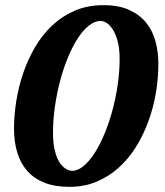

<svg xmlns="http://www.w3.org/2000/svg" viewBox="-20 -707 638 743"><path d="M442.9 -478Q442.9 -520 435.1 -548.3Q427.2 -576.7 415.8 -594Q404.3 -611.3 391.8 -618.7Q379.4 -626 370.1 -626Q346.2 -626 323 -607.2Q299.8 -588.4 279.3 -556.2Q258.8 -523.9 241.5 -481.2Q224.1 -438.5 211.7 -390.4Q199.2 -342.3 192.1 -291.7Q185.1 -241.2 185.1 -193.8Q185.1 -159.2 189.9 -134.8Q194.8 -110.4 202.1 -94Q209.5 -77.6 218.3 -67.9Q227.1 -58.1 235.4 -53.2Q243.7 -48.3 250 -47.1Q256.3 -45.9 258.8 -45.9Q281.2 -45.9 303.7 -64.7Q326.2 -83.5 346.7 -115.5Q367.2 -147.5 384.8 -190.2Q402.3 -232.9 415.3 -280.8Q428.2 -328.6 435.5 -379.4Q442.9 -430.2 442.9 -478ZM592.8 -460Q592.8 -403.3 583 -346.2Q573.2 -289.1 553.7 -236.1Q534.2 -183.1 505.4 -137.2Q476.6 -91.3 438.2 -57.1Q399.9 -22.9 352.5 -3.4Q305.2 16.1 249 16.1Q192.4 16.1 151.9 0Q111.3 -16.1 85.2 -45.9Q59.1 -75.7 46.6 -117.4Q34.2 -159.2 34.2 -210Q34.2 -260.7 43 -315.9Q51.8 -371.1 69.8 -424.1Q87.9 -477.1 115.7 -524.7Q143.6 -572.3 181.9 -608.4Q220.2 -644.5 269.5 -665.8Q318.8 -687 379.9 -687Q439.5 -687 480.2 -668.5Q521 -649.9 545.9 -618.9Q570.8 -587.9 581.8 -546.6Q592.8 -505.4 592.8 -460Z"/></svg>

Font: Charis SIL
Style: Bold Italic
Weight: 700
Italic angle: -11°
Foundry: SIL International
Version: Version 4.112